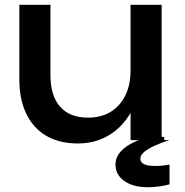

<svg xmlns="http://www.w3.org/2000/svg" viewBox="-20 -586 772 803"><path d="M306 14Q228 14 173.5 -18Q119 -50 90 -110Q61 -170 61 -253V-566H191V-273Q191 -185 231.5 -139.5Q272 -94 348 -94Q403 -94 442.5 -118Q482 -142 504 -186.5Q526 -231 526 -290L571 -265Q563 -178 527 -115.5Q491 -53 434 -19.5Q377 14 306 14ZM526 0V-204V-566H656V-184V0ZM610 -17 667 -13V0H689Q654 11 626.5 23.5Q599 36 583 49.5Q567 63 567 78Q567 108 628 108Q644 108 660 106.5Q676 105 689 102V185Q676 189 650.5 193Q625 197 598 197Q537 197 500 171Q463 145 463 102Q463 64 498.5 34.5Q534 5 610 -17Z"/></svg>

Font: Bounded
Style: Regular
Weight: 400
Designer: Vlad Churkin
Version: Version 1.0